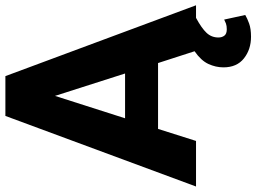

<svg xmlns="http://www.w3.org/2000/svg" viewBox="-140 -611 956 716"><g transform="rotate(-90 338.0 -253.0)"><path d="M0.5 0 263.7 -710.9H412.1L676.3 0H629.4Q591.3 20.5 573.7 39.1Q556.2 57.6 556.2 83.5Q556.2 96.7 563 105.7Q569.8 114.7 586.9 114.7Q599.6 114.7 608.2 111.6Q616.7 108.4 623 105L640.1 183.6Q627.9 190.9 608.4 198Q588.9 205.1 559.1 205.1Q511.7 205.1 478.3 178.7Q444.8 152.3 444.8 102.1Q444.8 73.7 457.5 46.1Q470.2 18.6 504.9 -5.4L460.9 -141.6H215.3L170.4 0ZM254.9 -264.6H421.9L338.4 -525.9Z"/></g></svg>

Font: Vazirmatn RD UI ExtraBold
Style: Regular
Weight: 800
Designer: Saber Rastikerdar
Foundry: Saber Rastikerdar
Version: Version 33.003